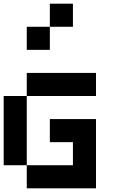

<svg xmlns="http://www.w3.org/2000/svg" viewBox="-20 -1020 665 1040"><path d="M250 -875V-1000H375V-875ZM125 -750V-875H250V-750ZM125 -500V-625H500V-500ZM125 0V-125H0V-500H125V-125H375V-250H250V-375H500V0Z"/></svg>

Font: Tiny5
Style: Regular
Weight: 400
Designer: Stefan Schmidt
Foundry: Made with Bits'n'Picas by Kreative Software
Version: Version 1.002; ttfautohint (v1.8.4.7-5d5b)